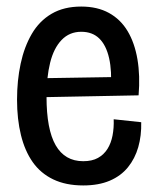

<svg xmlns="http://www.w3.org/2000/svg" viewBox="-20 -554 478 586"><path d="M234 12Q181 12 142.5 -6.5Q104 -25 80 -59Q56 -93 44 -141.5Q32 -190 32 -250Q32 -308 43 -359.5Q54 -411 77 -450.5Q100 -490 137.5 -512Q175 -534 228 -534Q277 -534 312.5 -514.5Q348 -495 369.5 -459Q391 -423 399.5 -373Q408 -323 403 -263L91 -257V-315L339 -319L318 -281Q322 -337 313 -376.5Q304 -416 283 -436.5Q262 -457 228 -457Q192 -457 168 -432Q144 -407 133 -362.5Q122 -318 122 -259Q122 -159 150 -110.5Q178 -62 234 -62Q261 -62 279 -72Q297 -82 308 -99.5Q319 -117 323.5 -140.5Q328 -164 327 -190L411 -181Q412 -140 402 -105Q392 -70 370.5 -43.5Q349 -17 315 -2.5Q281 12 234 12Z"/></svg>

Font: Bricolage Grotesque 72pt SemiCondensed
Style: Regular
Weight: 400
Width: 4
Designer: Mathieu Triay
Foundry: Atelier Triay
Version: Version 1.001;gftools[0.9.33.dev8+g029e19f]